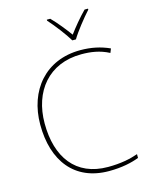

<svg xmlns="http://www.w3.org/2000/svg" viewBox="-138 -1037 890 1134"><g transform="rotate(-15 307.0 -469.5)"><path d="M375 -792H397C421 -833 476 -902 513 -943V-949H492C455 -912 414 -862 386 -824C358 -862 319 -912 282 -949H261V-943C298 -902 351 -833 375 -792ZM405 -699C460 -699 516 -692 573 -662L583 -687C528 -712 470 -724 405 -724C191 -724 63 -568 63 -360C63 -139 174 10 386 10C465 10 526 -4 570 -21V-44C522 -27 463 -15 386 -15C189 -15 90 -153 90 -360C90 -555 204 -699 405 -699Z"/></g></svg>

Font: Noto Sans Devanagari UI Thin
Style: Regular
Weight: 100
Designer: Jelle Bosma - Monotype Design Team
Foundry: Monotype Imaging Inc.
Version: Version 2.004